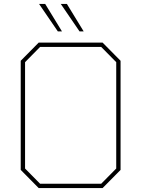

<svg xmlns="http://www.w3.org/2000/svg" viewBox="-20 -953 716 973"><path d="M273 -794 178 -933H209L294 -794ZM383 -794 288 -933H319L404 -794ZM176 0 85 -92V-645L176 -737H500L591 -645V-92L500 0ZM183 -22H493L569 -99V-638L493 -715H183L107 -638V-99Z"/></svg>

Font: Tomorrow Thin
Style: Regular
Weight: 250
Designer: Tony de Marco, Monica Rizzolli
Foundry: Just in Type
Version: Version 2.002